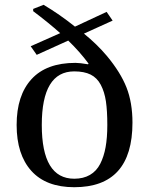

<svg xmlns="http://www.w3.org/2000/svg" viewBox="-20 -762 617 794"><path d="M48.8 -245.1Q48.8 -367.7 110.4 -434.8Q171.9 -502 292 -502Q310.1 -502 344.2 -496.1L346.2 -499Q310.5 -547.4 262.2 -594.2L131.8 -535.2L106.9 -570.8L229 -625Q180.7 -668 117.2 -715.8V-725.1L160.2 -742.2Q226.6 -702.6 290 -651.9L420.9 -712.9L445.8 -676.8L327.1 -623Q381.8 -578.6 421.9 -530.8Q478.5 -462.9 503.2 -400.1Q527.8 -337.4 527.8 -254.9Q527.8 12.2 287.1 12.2Q170.4 12.2 109.6 -55.4Q48.8 -123 48.8 -245.1ZM152.8 -245.1Q152.8 -22.9 287.1 -22.9Q324.7 -22.9 351.8 -38.6Q378.9 -54.2 394.3 -84.2Q409.7 -114.3 416.7 -153.6Q423.8 -192.9 423.8 -245.1Q423.8 -303.7 418 -343Q412.1 -382.3 396.7 -411.4Q381.3 -440.4 354.7 -453.6Q328.1 -466.8 287.1 -466.8Q152.8 -466.8 152.8 -245.1Z"/></svg>

Font: Heuristica
Style: Regular
Weight: 400
Version: Version 1.0.2